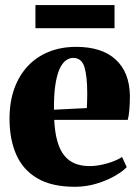

<svg xmlns="http://www.w3.org/2000/svg" viewBox="-20 -724 550 756"><path d="M274.5 11.5Q184 11.5 127.2 -21.8Q70.5 -55 44 -115.2Q17.5 -175.5 17.5 -256Q17.5 -322.5 36.2 -374.8Q55 -427 89.8 -464Q124.5 -501 172.8 -520.2Q221 -539.5 280 -539.5Q380.5 -539.5 435 -490Q489.5 -440.5 491.5 -348.5Q491.5 -314.5 489.2 -290.2Q487 -266 483 -252H193.5Q196 -202.5 205.8 -168Q215.5 -133.5 233 -111.8Q250.5 -90 275.5 -80Q300.5 -70 333 -70Q364.5 -70 401.5 -80.5Q438.5 -91 460.5 -106L479 -66Q465 -50.5 433.8 -32.2Q402.5 -14 361 -1.2Q319.5 11.5 274.5 11.5ZM192.5 -292 322 -298.5Q322.5 -313.5 323 -326.8Q323.5 -340 323.5 -355Q323.5 -423.5 312.5 -459.8Q301.5 -496 268 -496Q253 -496 239.2 -486Q225.5 -476 214.8 -452.8Q204 -429.5 198 -390.2Q192 -351 192.5 -292ZM431 -704V-613H119.5V-704Z"/></svg>

Font: Merriweather 96pt Black
Style: Regular
Weight: 900
Version: Version 2.100